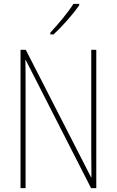

<svg xmlns="http://www.w3.org/2000/svg" viewBox="-20 -1022 602 991"><path d="M389 -995V-1002H359C327 -952 285 -903 240 -854V-844H256C299 -883 356 -947 389 -995ZM477 -51V-765H451V-241C451 -207 452 -154 452 -107H450L113 -765H86V-51H112V-585C112 -640 112 -676 111 -712H113L450 -51Z"/></svg>

Font: Noto Sans Tamil UI Condensed Thin
Style: Regular
Weight: 100
Width: 3
Designer: Jelle Bosma - Monotype Design Team
Foundry: Monotype Imaging Inc.
Version: Version 2.004